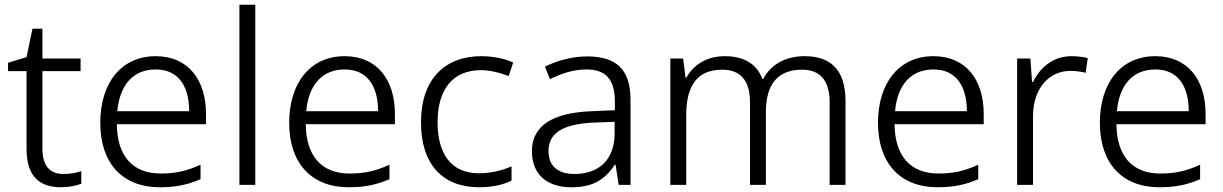

<svg xmlns="http://www.w3.org/2000/svg" viewBox="-20 -780 5160 810"><path d="M247 -46C189 -46 159 -82 159 -153V-480H320V-533H159V-659H117L92 -539L14 -515V-480H92V-151C92 -33 150 10 237 10C270 10 303 3 323 -5V-58C304 -51 275 -46 247 -46Z M637 -543C491 -543 403 -429 403 -262C403 -91 497 10 654 10C724 10 772 -1 826 -24V-85C768 -59 724 -48 657 -48C540 -48 474 -122 473 -256H849V-300C849 -443 774 -543 637 -543ZM637 -487C733 -487 778 -416 778 -311H475C485 -423 543 -487 637 -487Z M1057 0V-760H990V0Z M1434 -543C1288 -543 1200 -429 1200 -262C1200 -91 1294 10 1451 10C1521 10 1569 -1 1623 -24V-85C1565 -59 1521 -48 1454 -48C1337 -48 1271 -122 1270 -256H1646V-300C1646 -443 1571 -543 1434 -543ZM1434 -487C1530 -487 1575 -416 1575 -311H1272C1282 -423 1340 -487 1434 -487Z M2001 10C2060 10 2103 -1 2138 -18V-78C2100 -62 2055 -49 2000 -49C1882 -49 1826 -133 1826 -264C1826 -403 1890 -484 2009 -484C2046 -484 2091 -473 2126 -459L2145 -516C2112 -532 2062 -543 2010 -543C1860 -543 1756 -449 1756 -264C1756 -85 1849 10 2001 10Z M2457 -542C2391 -542 2328 -523 2279 -499L2300 -446C2349 -470 2399 -487 2454 -487C2531 -487 2574 -450 2574 -351V-315L2479 -311C2310 -305 2224 -249 2224 -142C2224 -42 2290 10 2390 10C2486 10 2533 -25 2574 -85H2577L2590 0H2640V-360C2640 -487 2580 -542 2457 -542ZM2487 -263 2573 -266V-216C2572 -106 2507 -46 2403 -46C2336 -46 2294 -78 2294 -142C2294 -218 2352 -257 2487 -263Z M3374 -543C3296 -543 3232 -509 3200 -447H3196C3173 -511 3117 -543 3038 -543C2961 -543 2905 -506 2876 -453H2872L2862 -533H2808V0H2875V-294C2875 -422 2924 -486 3027 -486C3102 -486 3144 -442 3144 -350V0H3211V-306C3211 -426 3262 -486 3364 -486C3438 -486 3480 -442 3480 -350V0H3547V-353C3547 -485 3485 -543 3374 -543Z M3918 -543C3772 -543 3684 -429 3684 -262C3684 -91 3778 10 3935 10C4005 10 4053 -1 4107 -24V-85C4049 -59 4005 -48 3938 -48C3821 -48 3755 -122 3754 -256H4130V-300C4130 -443 4055 -543 3918 -543ZM3918 -487C4014 -487 4059 -416 4059 -311H3756C3766 -423 3824 -487 3918 -487Z M4500 -543C4422 -543 4367 -494 4338 -434H4334L4327 -533H4271V0H4338V-290C4338 -405 4404 -481 4496 -481C4518 -481 4540 -478 4560 -473L4569 -535C4549 -540 4524 -543 4500 -543Z M4854 -543C4708 -543 4620 -429 4620 -262C4620 -91 4714 10 4871 10C4941 10 4989 -1 5043 -24V-85C4985 -59 4941 -48 4874 -48C4757 -48 4691 -122 4690 -256H5066V-300C5066 -443 4991 -543 4854 -543ZM4854 -487C4950 -487 4995 -416 4995 -311H4692C4702 -423 4760 -487 4854 -487Z"/></svg>

Font: Noto Sans Syriac Light
Style: Regular
Weight: 300
Designer: Patrick Giasson and the Monotype Design Team
Foundry: Monotype Imaging Inc.
Version: Version 3.000